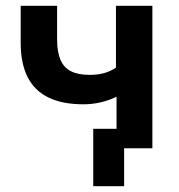

<svg xmlns="http://www.w3.org/2000/svg" viewBox="-20 -509 614 659"><path d="M406 130H300V-67H486V0H406ZM380 0V-177Q353 -164 324.5 -157.5Q296 -151 266 -151Q194 -151 146 -174.5Q98 -198 74.5 -245Q51 -292 51 -362V-489H176V-373Q176 -331 187.5 -304Q199 -277 223.5 -264.5Q248 -252 288 -252Q315 -252 337 -258Q359 -264 378 -277V-489H503V0Z"/></svg>

Font: Nunito Sans 12pt ExtraLight
Style: Regular
Weight: 200
Designer: Vernon Adams
Foundry: Vernon Adams
Version: Version 3.101;gftools[0.9.27]